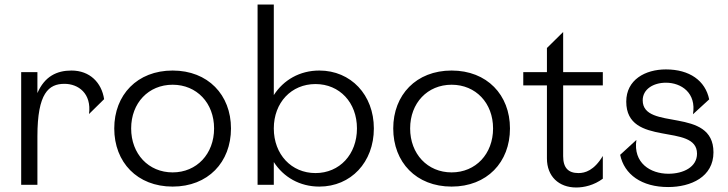

<svg xmlns="http://www.w3.org/2000/svg" viewBox="-20 -820 3231 852"><path d="M74 0H146V-215C146 -407 196 -448 266 -448C327 -448 387 -406 375 -314L442 -380C431 -453 379 -507 297 -507C232 -507 178 -481 146 -407V-500H74Z M746 8C903 8 1005 -100 1005 -250C1005 -399 903 -507 746 -507C589 -507 487 -399 487 -250C487 -100 589 8 746 8ZM746 -55C639 -55 562 -137 562 -250C562 -363 639 -444 746 -444C853 -444 930 -363 930 -250C930 -137 853 -55 746 -55Z M1195 -250C1195 -365 1273 -447 1380 -447C1487 -447 1564 -365 1564 -250C1564 -135 1487 -52 1380 -52C1273 -52 1195 -135 1195 -250ZM1123 0H1195V-101C1238 -34 1310 8 1397 8C1537 8 1639 -100 1639 -250C1639 -399 1537 -507 1397 -507C1310 -507 1238 -465 1195 -398V-800H1123Z M1984 8C2141 8 2243 -100 2243 -250C2243 -399 2141 -507 1984 -507C1827 -507 1725 -399 1725 -250C1725 -100 1827 8 1984 8ZM1984 -55C1877 -55 1800 -137 1800 -250C1800 -363 1877 -444 1984 -444C2091 -444 2168 -363 2168 -250C2168 -137 2091 -55 1984 -55Z M2655 -27V-128C2616 -63 2576 -52 2547 -52C2502 -52 2479 -75 2479 -127V-441H2655V-500H2479V-678L2407 -607V-500H2302V-441H2407V-117C2407 -37 2460 12 2537 12C2572 12 2616 2 2655 -27Z M2935 -453C3003 -453 3071 -408 3055 -313L3127 -379C3110 -462 3040 -512 2935 -512C2843 -512 2759 -466 2759 -369C2759 -164 3073 -277 3073 -138C3073 -79 3013 -49 2946 -49C2866 -49 2789 -97 2804 -199L2732 -133C2750 -46 2827 10 2945 10C3046 10 3146 -35 3146 -144C3146 -349 2832 -237 2832 -375C2832 -424 2879 -453 2935 -453Z"/></svg>

Font: Absans
Style: Regular
Weight: 400
Designer: Valerio Monopoli
Version: Version 1.200;Glyphs 3.2 (3217)